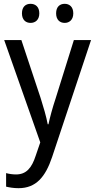

<svg xmlns="http://www.w3.org/2000/svg" viewBox="-20 -812 499 1006"><path d="M95 -742C95 -708 115 -692 140 -692C165 -692 186 -708 186 -742C186 -777 165 -792 140 -792C115 -792 95 -777 95 -742ZM274 -742C274 -708 294 -692 319 -692C343 -692 364 -708 364 -742C364 -777 343 -792 319 -792C294 -792 274 -777 274 -742ZM2 -602 191 -66 167 4C146 69 117 102 64 102C45 102 26 99 12 95V166C29 170 51 174 77 174C169 174 218 115 253 11L457 -602H367L272 -298C255 -247 241 -195 234 -161H230C222 -204 208 -250 193 -298L92 -602Z"/></svg>

Font: Noto Sans Malayalam UI SemiCondensed
Style: Regular
Weight: 400
Width: 4
Designer: Jelle Bosma - Monotype Design Team
Foundry: Monotype Imaging Inc.
Version: Version 2.104